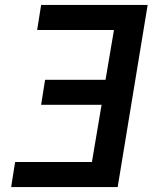

<svg xmlns="http://www.w3.org/2000/svg" viewBox="-20 -755 640 775"><path d="M25 0 41 -101H351L390 -332H146L162 -433H406L440 -634H130L146 -735H576L455 0Z"/></svg>

Font: Iosevka Aile Oblique
Style: Bold
Weight: 700
Italic angle: -9°
Designer: Belleve Invis
Foundry: Belleve Invis
Version: Version 31.1.0; ttfautohint (v1.8.4)